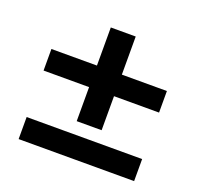

<svg xmlns="http://www.w3.org/2000/svg" viewBox="-100 -643 781 753"><g transform="rotate(20 291.0 -266.5)"><path d="M50 -285V-375H240V-534H344V-375H532V-285H344V-143H240V-285ZM50 1V-91H532V1Z"/></g></svg>

Font: Easer Grotesk
Style: Regular
Weight: 400
Designer: Boardeaser, Bonnie Shaver-Troup, Thomas Jockin
Foundry: Lexend
Version: Version 1.008;Glyphs 3.1.2 (3151)